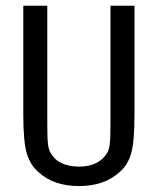

<svg xmlns="http://www.w3.org/2000/svg" viewBox="-20 -624 540 656"><path d="M59.6 -231.4V-604.5H141.6V-194.3Q141.6 -150.4 144 -131.3Q146.5 -112.3 152.3 -102.5Q165 -79.1 189.9 -66.9Q214.8 -54.7 250 -54.7Q284.2 -54.7 308.6 -66.9Q333 -79.1 346.7 -102.5Q352.5 -112.3 355 -131.3Q357.4 -150.4 357.4 -193.4V-604.5H439.5V-231.4Q439.5 -139.6 428.2 -100.1Q417 -60.5 388.7 -36.1Q361.3 -11.7 327.1 0Q293 11.7 250 11.7Q207 11.7 172.4 0Q137.7 -11.7 111.3 -36.1Q83 -60.5 71.3 -100.6Q59.6 -140.6 59.6 -231.4Z"/></svg>

Font: BabelStone Marchen
Style: Regular
Weight: 400
Designer: Andrew West
Foundry: Andrew West
Version: Version 9.003 2021-11-11